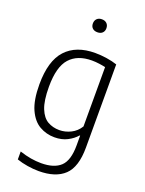

<svg xmlns="http://www.w3.org/2000/svg" viewBox="-178 -835 866 1148"><g transform="rotate(20 255.0 -261.0)"><path d="M218 230Q185 230 147 224Q109 218 78 207V156.5Q115.5 169 149.8 174.8Q184 180.5 216 180.5Q298 180.5 338.8 142.2Q379.5 104 379.5 8V-54H376Q354.5 -28.5 319.2 -10.2Q284 8 237.5 8Q186 8 142.2 -17Q98.5 -42 72 -100.5Q45.5 -159 45.5 -259.5Q45.5 -409 110.2 -479.2Q175 -549.5 296 -549.5Q331.5 -549.5 369.5 -543.8Q407.5 -538 436.5 -528V1Q436.5 125 381.2 177.5Q326 230 218 230ZM250.5 -42.5Q287.5 -42.5 322.8 -60Q358 -77.5 379.5 -112.5V-490Q363 -494 339.5 -497.2Q316 -500.5 292.5 -500.5Q201.5 -500.5 152.8 -446.5Q104 -392.5 104 -265.5Q104 -176.5 123.5 -128.2Q143 -80 176 -61.2Q209 -42.5 250.5 -42.5ZM264.5 -670Q244.5 -670 233 -681Q221.5 -692 221.5 -710.5Q221.5 -729.5 233 -741Q244.5 -752.5 264.5 -752.5Q284.5 -752.5 296 -741Q307.5 -729.5 307.5 -710.5Q307.5 -692 296 -681Q284.5 -670 264.5 -670Z"/></g></svg>

Font: Encode Sans Semi Condensed Light
Style: Regular
Weight: 300
Width: 4
Designer: Multiple Designers
Foundry: Impallari Type
Version: Version 3.000; ttfautohint (v1.8.3) -l 8 -r 50 -G 200 -x 14 